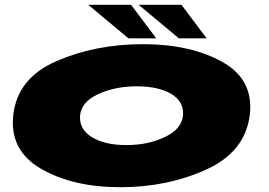

<svg xmlns="http://www.w3.org/2000/svg" viewBox="-20 -778 1122 802"><path d="M482.5 4Q679.5 4 842 -70Q1004.5 -144 1023.5 -298.5Q1040.5 -446.5 907.5 -520Q774.5 -593.5 577.5 -593.5Q379.5 -593.5 216.5 -523Q53.5 -452.5 35.5 -298.5Q18.5 -150 151.5 -73Q284.5 4 482.5 4ZM508 -172Q418 -172 364 -205Q310 -238 314.5 -296Q320 -352.5 390.5 -385Q461 -417.5 551 -417.5Q642 -417.5 695.5 -385.5Q749 -353.5 744.5 -296Q739 -239 668.5 -205.5Q598 -172 508 -172ZM727 -618H843L738 -758H559ZM516.5 -618H632.5L527.5 -758H348.5Z"/></svg>

Font: Anybody ExtraExpanded Black
Style: Italic
Weight: 900
Width: 8
Italic angle: -10°
Version: Version 1.113;gftools[0.9.25]